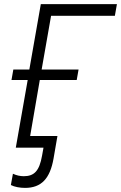

<svg xmlns="http://www.w3.org/2000/svg" viewBox="-20 -720 590 936"><path d="M57 0H192L185 39C172 113 147 139 96 139C78 139 60 135 43 127L33 182C50 191 77 196 102 196C182 196 224 150 241 53L260 -57H127L174 -330H354L363 -381H183L229 -643H540L550 -700H179L123 -381H45L36 -330H115Z"/></svg>

Font: Fixel Display Light
Style: Italic
Weight: 300
Italic angle: -10°
Designer: AlfaBravo + MacPaw
Foundry: Kyrylo Tkachov, Marchela Mozhyna, Serhii Makarenko, Maria Weinstein, Zakhar Kryvoshyya
Version: Version 1.210;Glyphs 3.2 (3217)